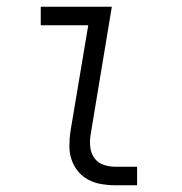

<svg xmlns="http://www.w3.org/2000/svg" viewBox="-20 -550 540 570"><path d="M322 0Q301 0 280.5 -3.5Q260 -7 242 -16.5Q224 -26 211.5 -41.5Q199 -57 192.5 -76Q186 -95 186 -116.5Q186 -138 189 -159L242 -475H101V-530H312L249 -150Q246 -132 248 -113.5Q250 -95 260 -81Q270 -67 287 -61Q304 -55 322 -55H387V0Z"/></svg>

Font: Iosevka Curly Slab LtObl
Style: Regular
Weight: 300
Italic angle: -9°
Monospace: yes
Designer: Belleve Invis
Foundry: Belleve Invis
Version: Version 11.0.0; ttfautohint (v1.8.3)